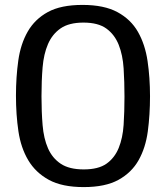

<svg xmlns="http://www.w3.org/2000/svg" viewBox="-20 -751 677 782"><path d="M321 11Q233 11 179 -18.5Q125 -48 95 -98.5Q65 -149 55 -216.5Q45 -284 45 -361Q45 -437 54.5 -504.5Q64 -572 93 -622.5Q122 -673 175 -702Q228 -731 316 -731Q404 -731 458.5 -701.5Q513 -672 542 -621Q571 -570 581 -502.5Q591 -435 591 -359Q591 -283 582 -216Q573 -149 544.5 -98.5Q516 -48 462.5 -18.5Q409 11 321 11ZM321 -61Q381 -61 414 -84.5Q447 -108 463.5 -148.5Q480 -189 483.5 -242.5Q487 -296 487 -357Q487 -418 483.5 -472.5Q480 -527 463.5 -568.5Q447 -610 413.5 -634.5Q380 -659 320 -659Q261 -659 227 -635.5Q193 -612 175.5 -571.5Q158 -531 153.5 -476.5Q149 -422 149 -359Q149 -296 153.5 -241.5Q158 -187 175.5 -147Q193 -107 227.5 -84Q262 -61 321 -61Z"/></svg>

Font: HermeneusOne
Style: Regular
Weight: 400
Designer: Rodrigo Fuenzalida, Pablo Impallari
Foundry: Pablo Impallari, Rodrigo Fuenzalida
Version: Version 1.000; ttfautohint (v0.8) -G 200 -r 50